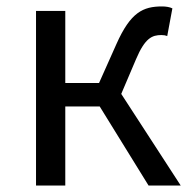

<svg xmlns="http://www.w3.org/2000/svg" viewBox="-20 -577 596 597"><path d="M92 0H183V-246H290L442 0H542L357 -285L403 -393C431 -459 453 -468 482 -468C490 -468 494 -467 500 -465L516 -551C508 -555 496 -557 484 -557C425 -557 386 -539 342 -440L288 -319H183V-543H92Z"/></svg>

Font: Source Han Sans HK
Style: Regular
Weight: 400
Designer: Ryoko NISHIZUKA 西塚涼子 (kana, bopomofo & ideographs); Paul D. Hunt (Latin, Greek & Cyrillic); Sandoll Communications 산돌커뮤니
Foundry: Adobe
Version: Version 2.000;hotconv 1.0.107;makeotfexe 2.5.65593